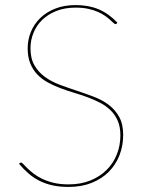

<svg xmlns="http://www.w3.org/2000/svg" viewBox="-20 -728 569 756"><path d="M440 -636Q438.5 -633 435 -633Q431.5 -633 426.5 -637.8Q421.5 -642.5 413.5 -649.8Q405.5 -657 393.8 -665.5Q382 -674 365.5 -681.2Q349 -688.5 327.5 -693.2Q306 -698 278 -698Q235 -698 201.8 -684.8Q168.5 -671.5 146 -649.5Q123.5 -627.5 111.8 -598.5Q100 -569.5 100 -538Q100 -497.5 115.8 -470.5Q131.5 -443.5 157 -425Q182.5 -406.5 215.5 -394.2Q248.5 -382 282.5 -370.8Q316.5 -359.5 349.5 -347Q382.5 -334.5 408 -315.2Q433.5 -296 449.2 -267.8Q465 -239.5 465 -197Q465 -154 450.5 -116.8Q436 -79.5 408.5 -51.8Q381 -24 341 -8Q301 8 250 8Q214.5 8 186.5 1.8Q158.5 -4.5 135.2 -16.2Q112 -28 92.5 -44.8Q73 -61.5 55 -83L57 -85Q58.5 -86.5 59.5 -87.2Q60.5 -88 63 -88Q66 -88 71.8 -81.8Q77.5 -75.5 87.5 -65.8Q97.5 -56 111.5 -45Q125.5 -34 145.5 -24.2Q165.5 -14.5 191.2 -8.2Q217 -2 250 -2Q298.5 -2 336.2 -17.5Q374 -33 400.2 -59.2Q426.5 -85.5 440.2 -120.5Q454 -155.5 454 -195Q454 -228 443.8 -252Q433.5 -276 416 -293.2Q398.5 -310.5 375.2 -322.8Q352 -335 325.5 -344.8Q299 -354.5 271.5 -362.8Q244 -371 217.5 -381Q191 -391 167.8 -403.8Q144.5 -416.5 127 -434.8Q109.5 -453 99.2 -478.2Q89 -503.5 89 -538Q89 -571.5 101.5 -602.2Q114 -633 138 -656.5Q162 -680 197.2 -694Q232.5 -708 278 -708Q329 -708 368.2 -691.5Q407.5 -675 442 -639Z"/></svg>

Font: Lato Hairline
Style: Regular
Weight: 100
Designer: Lukasz Dziedzic
Foundry: tyPoland Lukasz Dziedzic
Version: Version 2.007; 2014-02-27